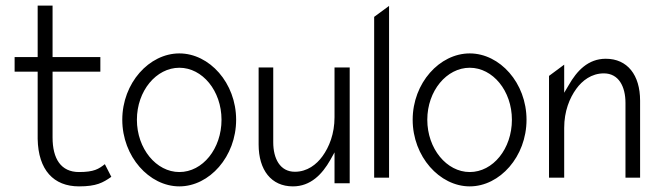

<svg xmlns="http://www.w3.org/2000/svg" viewBox="-20 -652 2345 683"><path d="M32 -397H114V-158C116 -47 171 11 261 11C323 11 346 -2 376 -23L353 -68C331 -51 315 -40 261 -40C197 -40 167 -87 167 -163V-397H337V-449H167V-632H114V-449H32Z M415 -226C415 -95 511 11 618 11C725 11 820 -95 820 -226C820 -357 725 -462 618 -462C511 -462 415 -357 415 -226ZM467 -226C467 -329 536 -411 618 -411C700 -411 768 -329 768 -226C768 -123 701 -40 618 -40C536 -40 467 -123 467 -226Z M900 -138C900 -47 945 11 1022 11C1085 11 1126 -32 1155 -83L1170 -110V0H1224V-412H1170V-235C1170 -176 1151 -129 1127 -96C1106 -67 1073 -41 1029 -41C976 -41 952 -88 952 -146V-412H900Z M1311 -20H1364V-631L1311 -592Z M1448 -226C1448 -95 1544 11 1651 11C1758 11 1853 -95 1853 -226C1853 -357 1758 -462 1651 -462C1544 -462 1448 -357 1448 -226ZM1500 -226C1500 -329 1569 -411 1651 -411C1733 -411 1801 -329 1801 -226C1801 -123 1734 -40 1651 -40C1569 -40 1500 -123 1500 -226Z M1933 -20H1987V-197C1987 -256 2006 -303 2030 -336C2051 -365 2084 -391 2128 -391C2181 -391 2205 -344 2205 -286V-20H2257V-294C2257 -385 2212 -443 2135 -443C2072 -443 2032 -400 2003 -349L1987 -322V-422L1933 -382Z"/></svg>

Font: Charger Sport
Style: ExLitNrw
Weight: 200
Designer: Jasper
Foundry: Cannot Into Space Fonts
Version: Version 1.1